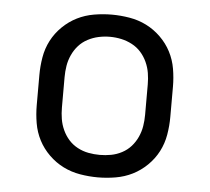

<svg xmlns="http://www.w3.org/2000/svg" viewBox="-44 -575 688 630"><g transform="rotate(5 300.0 -260.0)"><path d="M300 8Q271 8 241.5 3Q212 -2 186 -15Q160 -28 138.5 -49Q117 -70 103.5 -96Q90 -122 85 -151.5Q80 -181 80 -210V-310Q80 -339 85 -368.5Q90 -398 103.5 -424Q117 -450 138.5 -471Q160 -492 186 -505Q212 -518 241.5 -523Q271 -528 300 -528Q329 -528 358.5 -523Q388 -518 414 -505Q440 -492 461.5 -471Q483 -450 496.5 -424Q510 -398 515 -368.5Q520 -339 520 -310V-210Q520 -181 515 -151.5Q510 -122 496.5 -96Q483 -70 461.5 -49Q440 -28 414 -15Q388 -2 358.5 3Q329 8 300 8ZM300 -66Q319 -66 337.5 -69.5Q356 -73 373 -82Q390 -91 402.5 -105Q415 -119 423 -136.5Q431 -154 434 -172.5Q437 -191 437 -210V-310Q437 -329 434 -347.5Q431 -366 423 -383.5Q415 -401 402.5 -415Q390 -429 373 -438Q356 -447 337.5 -451Q319 -455 300 -455Q281 -455 262.5 -451Q244 -447 227 -438Q210 -429 197.5 -415Q185 -401 177 -383.5Q169 -366 166 -347.5Q163 -329 163 -310V-210Q163 -191 166 -172.5Q169 -154 177 -136.5Q185 -119 197.5 -105Q210 -91 227 -82Q244 -73 262.5 -69.5Q281 -66 300 -66Z"/></g></svg>

Font: Nova Nerd Font
Style: Regular
Weight: 400
Designer: Belleve Invis
Foundry: Belleve Invis
Version: Version 24.1.4; ttfautohint (v1.8.4);Nerd Fonts 3.1.1